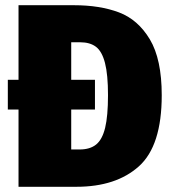

<svg xmlns="http://www.w3.org/2000/svg" viewBox="-20 -716 659 736"><path d="M600 -351Q600 -157 512.5 -78.5Q425 0 273 0H51V-296H10V-410H51V-696H264Q363 -696 436 -668.5Q509 -641 554.5 -565Q600 -489 600 -351ZM394 -351Q394 -430 382.5 -474.5Q371 -519 348 -536.5Q325 -554 287 -554H253V-410H344V-296H253V-143H285Q325 -143 348.5 -162Q372 -181 383 -226Q394 -271 394 -351Z"/></svg>

Font: Fira Sans Condensed Black
Style: Regular
Weight: 900
Width: 3
Designer: Carrois Corporate & Edenspiekermann AG
Foundry: Carrois Corporate GbR & Edenspiekermann AG
Version: Version 4.203